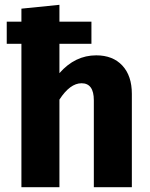

<svg xmlns="http://www.w3.org/2000/svg" viewBox="-20 -778 622 798"><path d="M380 -548Q449 -548 488.5 -505.5Q528 -463 528 -388V0H370V-361Q370 -432 319 -432Q271 -432 227 -364V0H69V-596H8V-688H69V-742L227 -758V-688H360V-596H227V-474Q292 -548 380 -548Z"/></svg>

Font: Fira Sans
Style: Bold
Weight: 700
Designer: bBox Type GmbH & Carrois Corporate GbR & Edenspiekermann AG
Foundry: bBox Type GmbH & Carrois Corporate GbR & Edenspiekermann AG
Version: Version 4.301;PS 004.301;hotconv 1.0.88;makeotf.lib2.5.64775